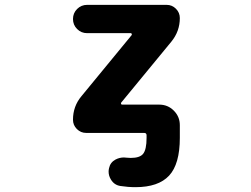

<svg xmlns="http://www.w3.org/2000/svg" viewBox="-20 -567 1040 795"><path d="M541 208Q509.8 208 478.5 203.1Q453.1 199.2 439.5 176.8Q429.7 161.1 429.7 143.6Q429.7 136.7 431.6 128.9Q436.5 105.5 458 93.8Q474.6 85 493.2 85Q499 85 503.9 85.9Q512.7 86.9 521.5 86.9Q558.6 86.9 572.3 70.3Q586.9 52.7 586.9 3.9V-6.8Q586.9 -16.6 577.1 -16.6H336.9Q314.5 -16.6 298.3 -32.7Q282.2 -48.8 282.2 -71.3Q282.2 -127 317.4 -168.9L525.4 -421.9Q526.4 -423.8 525.4 -426.8Q524.4 -429.7 521.5 -429.7H340.8Q316.4 -429.7 299.3 -446.8Q282.2 -463.9 282.2 -488.3Q282.2 -512.7 299.3 -529.8Q316.4 -546.9 340.8 -546.9H669.9Q692.4 -546.9 708.5 -530.8Q724.6 -514.6 724.6 -492.2Q724.6 -437.5 689.5 -394.5L481.4 -141.6Q480.5 -139.6 481.4 -136.7Q482.4 -133.8 485.4 -133.8H639.6Q674.8 -133.8 699.7 -108.9Q724.6 -84 724.6 -48.8V3.9Q724.6 112.3 680.2 160.2Q635.7 208 541 208Z"/></svg>

Font: Rounded-X Mgen+ 1mn bold
Style: Bold
Weight: 700
Designer: [Source Han Sans]
Ryoko NISHIZUKA  (kana & ideographs); Paul D. Hunt (Latin, Greek & Cyrillic); Wenlong ZHANG  (bopomofo
Version: Version 1.059.20150602